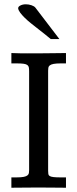

<svg xmlns="http://www.w3.org/2000/svg" viewBox="-20 -878 360 898"><path d="M33.2 -629.9Q56.2 -628.9 73.2 -628.7Q90.3 -628.4 107.4 -628.4Q150.4 -628.4 179.9 -628.7Q209.5 -628.9 229.7 -629.2Q250 -629.4 263.4 -629.6Q276.9 -629.9 288.6 -629.9V-581.5H264.6Q242.7 -581.5 230.5 -579.1Q218.3 -576.7 212.6 -572Q207 -567.4 206.1 -561Q205.1 -554.7 205.1 -547.4V-79.1Q205.1 -69.8 206.1 -64Q207 -58.1 212.4 -54.7Q217.8 -51.3 230 -49.8Q242.2 -48.3 264.6 -48.3H288.6V0Q273.4 0 259.5 -0.2Q245.6 -0.5 230.7 -0.5Q215.8 -0.5 198.7 -0.7Q181.6 -1 160.2 -1Q121.1 -1 91.6 -0.5Q62 0 33.2 0V-48.3H56.6Q79.1 -48.3 91.1 -50.8Q103 -53.2 108.6 -57.9Q114.3 -62.5 115.2 -68.8Q116.2 -75.2 116.2 -82.5V-543.9Q116.2 -554.7 115 -562Q113.8 -569.3 108.2 -573.7Q102.5 -578.1 90.6 -579.8Q78.6 -581.5 56.6 -581.5H33.2ZM257.8 -695.3H217.3Q206.1 -705.1 190.9 -717Q175.8 -729 159.2 -741.9Q142.6 -754.9 126 -768.1Q109.4 -781.2 96.2 -794.2Q83 -807.1 74.5 -818.6Q65.9 -830.1 64.9 -839.4Q64.9 -847.2 75.7 -852.5Q86.4 -857.9 101.1 -857.9Q114.3 -857.9 127.2 -853.5Q140.1 -849.1 145.5 -842.3Z"/></svg>

Font: Kameron
Style: Regular
Weight: 400
Version: Version 1.000